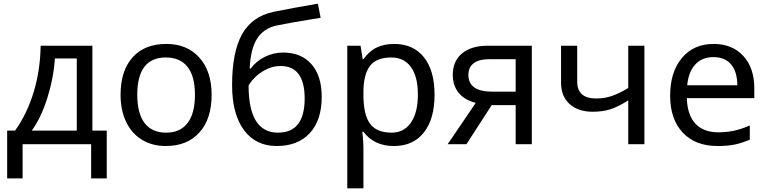

<svg xmlns="http://www.w3.org/2000/svg" viewBox="-20 -785 4176 1045"><path d="M397.9 -74.2V-466.8H278.8Q271.5 -358.9 237.1 -250.2Q202.6 -141.6 152.8 -74.2ZM561 186H476.1V0H103V186H19V-74.2H62Q127 -164.6 163.1 -283.4Q199.2 -402.3 201.2 -536.1H482.9V-74.2H561Z M727.1 -269Q727.1 -168 766.8 -115.5Q806.6 -63 884.3 -63Q960.9 -63 1001 -115.5Q1041 -168 1041 -269Q1041 -370.1 1000.7 -421.1Q960.4 -472.2 882.8 -472.2Q727.1 -472.2 727.1 -269ZM1131.8 -269Q1131.8 -137.7 1065.4 -64Q999 9.8 881.8 9.8Q809.1 9.8 752.9 -24.2Q696.8 -58.1 666.5 -121.6Q636.2 -185.1 636.2 -269Q636.2 -399.9 701.7 -472.9Q767.1 -545.9 885.3 -545.9Q998.5 -545.9 1065.2 -471.4Q1131.8 -397 1131.8 -269Z M1493.2 -63Q1638.2 -63 1638.2 -249Q1638.2 -425.8 1506.8 -425.8Q1471.2 -425.8 1437.7 -411.1Q1404.3 -396.5 1377.2 -372.6Q1350.1 -348.6 1333 -319.8Q1333 -63 1493.2 -63ZM1243.2 -321.8Q1243.2 -501 1297.1 -597.9Q1351.1 -694.8 1466.8 -720.2Q1575.7 -742.2 1710 -765.1L1725.1 -688L1667 -678.7Q1553.7 -660.2 1484.9 -646Q1414.6 -630.4 1379.2 -574.5Q1343.8 -518.6 1338.9 -412.1H1345.2Q1373.5 -451.7 1420.7 -475.3Q1467.8 -499 1521 -499Q1619.6 -499 1675.3 -435.5Q1731 -372.1 1731 -257.8Q1731 -130.4 1666 -60.3Q1601.1 9.8 1485.8 9.8Q1371.6 9.8 1307.4 -77.6Q1243.2 -165 1243.2 -321.8Z M2109.4 -472.2Q2029.8 -472.2 1994.4 -427.2Q1959 -382.3 1958 -286.1V-269Q1958 -160.2 1994.1 -111.6Q2030.3 -63 2111.3 -63Q2178.7 -63 2216.6 -117.7Q2254.4 -172.4 2254.4 -270Q2254.4 -368.2 2216.6 -420.2Q2178.7 -472.2 2109.4 -472.2ZM2124 9.8Q2016.1 9.8 1958 -67.9H1952.1L1954.1 -47.9Q1958 -9.8 1958 20V240.2H1870.1V-536.1H1942.4L1954.1 -462.9H1958Q1989.3 -506.8 2030.3 -526.4Q2071.3 -545.9 2125 -545.9Q2229.5 -545.9 2287.4 -473.4Q2345.2 -400.9 2345.2 -269Q2345.2 -137.7 2287.1 -64Q2229 9.8 2124 9.8Z M2529.3 -377Q2529.3 -286.1 2660.2 -286.1H2786.6V-462.9H2643.6Q2587.4 -462.9 2558.3 -440.9Q2529.3 -418.9 2529.3 -377ZM2518.6 0H2416.5L2569.3 -225.1Q2507.8 -240.7 2476.1 -280.3Q2444.3 -319.8 2444.3 -377.9Q2444.3 -452.1 2494.6 -494.1Q2544.9 -536.1 2634.3 -536.1H2874.5V0H2786.6V-212.9H2656.2Z M3121.6 -536.1V-340.8Q3121.6 -249 3224.6 -249Q3269.5 -249 3309.8 -262.5Q3350.1 -275.9 3399.4 -306.2V-536.1H3487.3V0H3399.4V-238.8Q3345.7 -204.1 3302.5 -190.4Q3259.3 -176.8 3206.5 -176.8Q3126.5 -176.8 3080.1 -218.8Q3033.7 -260.7 3033.7 -335V-536.1Z M3863.3 -474.1Q3800.3 -474.1 3763.7 -433.6Q3727.1 -393.1 3720.2 -320.8H3993.2Q3992.2 -396 3958.5 -435.1Q3924.8 -474.1 3863.3 -474.1ZM3885.3 9.8Q3764.6 9.8 3696 -63.2Q3627.4 -136.2 3627.4 -264.2Q3627.4 -393.1 3691.4 -469.5Q3755.4 -545.9 3864.3 -545.9Q3965.3 -545.9 4025.4 -480.7Q4085.4 -415.5 4085.4 -304.2V-251H3718.3Q3720.7 -159.7 3764.6 -112.3Q3808.6 -64.9 3889.2 -64.9Q3932.1 -64.9 3970.7 -72.5Q4009.3 -80.1 4061 -102.1V-24.9Q4016.6 -5.9 3977.5 2Q3938.5 9.8 3885.3 9.8Z"/></svg>

Font: NotoSans
Style: Regular
Weight: 400
Designer: Monotype Design team
Foundry: Monotype Imaging Inc.
Version: Version 1.04; ttfautohint (v1.4.1)